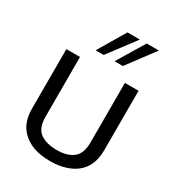

<svg xmlns="http://www.w3.org/2000/svg" viewBox="-187 -879 911 1000"><g transform="rotate(30 268.5 -379.0)"><path d="M472.2 -770 350.1 -606.4H300.3L398.9 -770ZM357.9 -770 234.9 -606.4H186.5L283.2 -770ZM51.3 -178.7V-535.6H133.3V-177.7Q133.3 -107.9 170.4 -81.5Q207.5 -55.2 270 -55.2Q333 -55.2 368.2 -83Q403.3 -110.8 403.3 -177.7V-535.6H485.4V-178.7Q485.4 -61 394.5 -14.6Q341.8 12.2 269 12.2Q153.3 12.7 94.7 -50.8Q50.8 -97.7 51.3 -178.7Z"/></g></svg>

Font: Oxygen-Regular
Style: Regular
Weight: 400
Designer: Vernon Adams
Foundry: Vernon Adams
Version: Version Release 0.2.3 webfont; ttfautohint (v0.93.3-1d66) -l